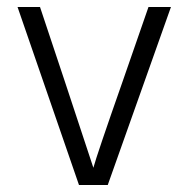

<svg xmlns="http://www.w3.org/2000/svg" viewBox="-20 -527 537 547"><path d="M287 0H205L30 -507H94L165 -294L246 -49Q256 -86 329 -294L403 -507H467Z"/></svg>

Font: Hind Vadodara Light
Style: Regular
Weight: 300
Designer: Hitesh Malaviya
Foundry: Indian Type Foundry
Version: Version 1.000;PS 1.0;hotconv 1.0.86;makeotf.lib2.5.63406; tt